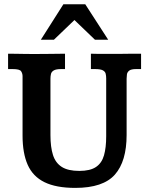

<svg xmlns="http://www.w3.org/2000/svg" viewBox="-20 -895 719 927"><path d="M343.3 12.2Q251 12.2 194.8 -15.4Q138.7 -43 113.8 -99.1Q88.9 -155.3 88.9 -240.2V-527.3Q88.9 -540 82 -550.8Q75.2 -561.5 41.5 -561.5H19V-635.7Q33.7 -635.7 57.4 -635.3Q81.1 -634.8 106.9 -634.5Q132.8 -634.3 152.8 -634.3Q186.5 -634.3 219.7 -634.8Q252.9 -635.3 293.9 -635.7V-561.5H275.4Q250.5 -561.5 239.5 -554.9Q228.5 -548.3 226.1 -537.8Q223.6 -527.3 223.6 -515.1V-242.2Q223.6 -185.1 235.8 -146.7Q248 -108.4 278.3 -89.1Q308.6 -69.8 362.8 -69.8Q415.5 -69.8 443.6 -88.9Q471.7 -107.9 482.2 -145.3Q492.7 -182.6 492.7 -236.8V-516.6Q492.7 -528.8 490.2 -539.1Q487.8 -549.3 476.6 -555.4Q465.3 -561.5 438.5 -561.5H418.9V-635.7Q428.7 -635.3 449.2 -635Q469.7 -634.8 492.9 -634.8Q516.1 -634.8 532.7 -634.8Q546.4 -634.8 564.7 -635Q583 -635.3 606.9 -635.5Q630.9 -635.7 661.1 -635.7V-561.5H637.2Q613.3 -561.5 603.8 -554Q594.2 -546.4 592.8 -535.4Q591.3 -524.4 591.3 -515.1V-243.2Q591.3 -116.2 534.7 -52Q478 12.2 343.3 12.2ZM177.2 -703.1 286.1 -874.5H391.6L502.4 -703.1H438.5L339.4 -798.3L240.2 -703.1Z"/></svg>

Font: Kameron SemiBold
Style: Regular
Weight: 600
Designer: Vernon Adams
Foundry: Vernon Adams
Version: Version 1.100